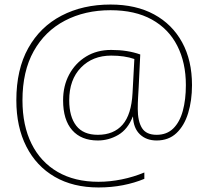

<svg xmlns="http://www.w3.org/2000/svg" viewBox="-20 -726 918 846"><path d="M826 -351Q826 -283 809 -227.5Q792 -172 757.5 -139.5Q723 -107 670 -107Q625 -107 596.5 -134Q568 -161 566 -212H565Q543 -156 501 -131.5Q459 -107 411 -107Q338 -107 298 -152.5Q258 -198 258 -284Q258 -348 285 -398Q312 -448 359.5 -477Q407 -506 470 -506Q506 -506 538 -501Q570 -496 598 -486L591 -341Q590 -323 588.5 -297.5Q587 -272 587 -246Q587 -192 605.5 -162Q624 -132 670 -132Q715 -132 743.5 -160Q772 -188 785.5 -237.5Q799 -287 799 -351Q799 -450 761 -524.5Q723 -599 649 -640Q575 -681 467 -681Q354 -681 266 -635Q178 -589 128.5 -500.5Q79 -412 79 -284Q79 -173 119 -92.5Q159 -12 234 31.5Q309 75 414 75Q464 75 516 64.5Q568 54 616 34V62Q573 80 522 90Q471 100 414 100Q302 100 221 53Q140 6 96 -80.5Q52 -167 52 -284Q52 -420 104.5 -514Q157 -608 251 -657Q345 -706 467 -706Q579 -706 659 -662.5Q739 -619 782.5 -539.5Q826 -460 826 -351ZM285 -284Q285 -212 316 -172Q347 -132 411 -132Q481 -132 520 -176.5Q559 -221 564 -316L572 -466Q529 -481 470 -481Q388 -481 336.5 -428Q285 -375 285 -284Z"/></svg>

Font: Noto Sans Khmer UI Thin
Style: Regular
Weight: 100
Designer: Danh Hong and the Monotype Design Team
Foundry: Monotype Imaging Inc.
Version: Version 2.002; ttfautohint (v1.8.4.7-5d5b)